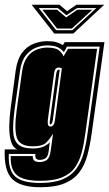

<svg xmlns="http://www.w3.org/2000/svg" viewBox="-39 -683 459 807"><path d="M269 -542H189L94 -663H211L243 -636L282 -663H399ZM366 -649H285L240 -619L204 -649H124L197 -556H265ZM349 -642 263 -563H201L139 -642H201L239 -610L286 -642ZM130 104Q46 104 11.5 68.5Q-23 33 -19 -55H34Q14 -63 6.5 -91.5Q-1 -120 0 -156Q1 -192 5 -222L27 -387Q34 -435 54.5 -462Q75 -489 103.5 -499.5Q132 -510 159 -510Q183 -510 198.5 -505.5Q214 -501 225 -493L233 -506H400L346 -120Q339 -71 328 -30Q317 11 294.5 41Q272 71 232.5 87.5Q193 104 130 104ZM130 86Q188 86 224.5 70.5Q261 55 281.5 27Q302 -1 312.5 -39Q323 -77 329 -123L380 -487H242Q238 -478 235.5 -473.5Q233 -469 229 -464Q221 -475 205.5 -483.5Q190 -492 159 -492Q136 -492 112 -482.5Q88 -473 69.5 -450Q51 -427 45 -384L22 -220Q15 -166 16.5 -130Q18 -94 37 -76.5Q56 -59 99 -59Q126 -59 143 -66.5Q160 -74 170 -85L166 -50Q163 -25 152.5 -18Q142 -11 128 -11Q115 -11 111.5 -18.5Q108 -26 110 -36H-2Q-5 32 25 59Q55 86 130 86ZM130 77Q61 77 32.5 53.5Q4 30 6 -27H99Q96 -2 128 -2Q146 -2 158 -11Q170 -20 174 -49L184 -121Q171 -100 155.5 -84Q140 -68 99 -68Q44 -68 32 -103.5Q20 -139 31 -219L54 -384Q60 -423 76.5 -444.5Q93 -466 115.5 -474.5Q138 -483 159 -483Q194 -483 208.5 -471.5Q223 -460 228 -446L247 -478H369L320 -124Q314 -79 304.5 -42.5Q295 -6 276 21Q257 48 222 62.5Q187 77 130 77ZM173 -151Q180 -151 185 -157Q190 -163 192 -179L221 -396Q214 -399 207 -399Q200 -399 195 -393.5Q190 -388 188 -372L162 -179Q159 -151 173 -151ZM173 -160Q168 -160 171 -178L197 -371Q200 -390 207 -390H212L183 -179Q180 -160 173 -160Z"/></svg>

Font: Alumni Sans Collegiate One
Style: Italic
Weight: 400
Italic angle: -8°
Designer: Robert E. Leuschke
Foundry: Robert E. Leuschke
Version: Version 1.100